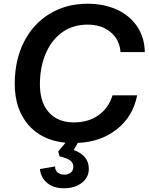

<svg xmlns="http://www.w3.org/2000/svg" viewBox="-20 -758 796 1029"><path d="M194 148 275 134Q275 154 288.5 166Q302 178 325 178Q347 178 360 166.5Q373 155 373 136Q373 114 355.5 101.5Q338 89 299 80L292 54L331 7Q202 -6 130.5 -90.5Q59 -175 59 -309Q59 -436 108.5 -533.5Q158 -631 247 -684.5Q336 -738 449 -738Q539 -738 608.5 -705.5Q678 -673 716.5 -614Q755 -555 756 -479H626Q621 -545 573 -585.5Q525 -626 449 -626Q374 -626 318 -588Q262 -550 229.5 -481Q197 -412 194 -320Q191 -214 240 -158Q289 -102 375 -102Q454 -102 508 -140.5Q562 -179 583 -247H715Q693 -134 606.5 -65.5Q520 3 397 8L375 46Q456 75 456 147Q456 193 418.5 222Q381 251 322 251Q268 251 233.5 223Q199 195 194 148Z"/></svg>

Font: Mona Sans SemiBold
Style: Italic
Weight: 600
Italic angle: -11.7°
Designer: Deni Anggara
Foundry: GitHub
Version: Version 2.000